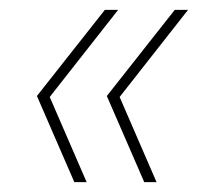

<svg xmlns="http://www.w3.org/2000/svg" viewBox="-20 -490 415 390"><path d="M273 -120 197 -295 335 -470H362L223 -293L298 -120ZM131 -120 55 -295 193 -470H220L81 -293L156 -120Z"/></svg>

Font: DM Sans Thin
Style: Italic
Weight: 250
Italic angle: -10°
Designer: Colophon Foundry, Jonny Pinhorn
Foundry: Colophon Foundry
Version: Version 4.004;gftools[0.9.30]